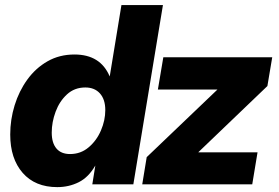

<svg xmlns="http://www.w3.org/2000/svg" viewBox="-20 -748 1133 779"><path d="M212.4 11.2Q122.6 11.2 72 -46.6Q21.5 -104.5 21.5 -202.1Q21.5 -262.7 39.3 -320.6Q57.1 -378.4 90.8 -425Q124.5 -471.7 172.9 -499.3Q221.2 -526.9 282.2 -526.9Q387.2 -526.9 424.8 -438.5H425.3L472.7 -727.5H641.1L521 0H354.5L366.7 -75.7H366.2Q339.4 -28.8 299.6 -8.8Q259.8 11.2 212.4 11.2ZM264.2 -123Q307.6 -123 339.8 -150.4Q372.1 -177.7 389.6 -218.8Q407.2 -259.8 407.2 -301.3Q407.2 -344.7 385.5 -368.9Q363.8 -393.1 326.2 -393.1Q282.2 -393.1 251.7 -365Q221.2 -336.9 205.6 -294.7Q189.9 -252.4 189.9 -210Q189.9 -168 209 -145.5Q228 -123 264.2 -123ZM557.1 0 575.2 -110.4 861.3 -383.8 861.8 -384.8H620.6L642.6 -515.6H1084.5L1064.9 -398.9L785.2 -130.9V-129.9H1024.9L1003.4 0Z"/></svg>

Font: Inter Display ExtraBold
Style: Italic
Weight: 800
Italic angle: -9.39999°
Designer: Rasmus Andersson
Foundry: rsms
Version: Version 4.000;git-a52131595